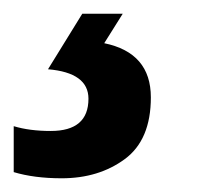

<svg xmlns="http://www.w3.org/2000/svg" viewBox="-120 -20 304 280"><path d="M100 122Q100 57 32 43L59 0H0L-50 81Q9 86 9 124Q9 171 -46 171Q-77 171 -100 164V231Q-70 240 -30 240Q24 240 62 212Q100 184 100 122Z"/></svg>

Font: Noto Sans Display Condensed
Style: Bold Italic
Weight: 700
Width: 3
Designer: Monotype Design team
Foundry: Monotype Imaging Inc.
Version: 1.000